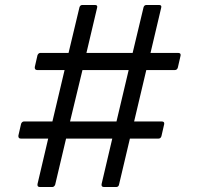

<svg xmlns="http://www.w3.org/2000/svg" viewBox="-20 -753 801 773"><path d="M141 0Q129 0 131 -12L174 -195H64Q53 -195 54 -207L65 -255Q69 -264 77 -264H191L240 -471H130Q119 -471 120 -483L131 -531Q135 -540 143 -540H256L300 -724Q303 -733 312 -733H362Q374 -733 371 -722L328 -540H514L558 -724Q561 -733 570 -733H620Q632 -733 629 -722L586 -540H697Q709 -540 707 -529L696 -481Q693 -471 684 -471H569L520 -264H631Q643 -264 641 -253L630 -205Q627 -195 618 -195H503L459 -9Q457 0 447 0H399Q387 0 389 -12L432 -195H246L202 -9Q198 0 190 0ZM262 -264H449L498 -471H312Z"/></svg>

Font: LINE Seed Sans
Style: Regular
Weight: 400
Designer: LINE VX Design & Dalton Maag Ltd & Sandoll Inc
Foundry: Dalton Maag Ltd
Version: Version 1.003